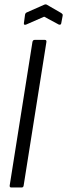

<svg xmlns="http://www.w3.org/2000/svg" viewBox="-20 -832 298 852"><path d="M30 0Q22 0 23 -9L124 -646Q126 -655 134 -655H179Q187 -655 186 -646L85 -9Q84 0 76 0ZM96 -723Q85 -719 86 -729L91 -766Q92 -774 99 -777L176 -811Q183 -814 188 -811L252 -774Q255 -772 257 -769.5Q259 -767 258 -762L252 -730Q251 -720 241 -723L176 -758Z"/></svg>

Font: Sofia Sans Extra Condensed
Style: Italic
Weight: 400
Italic angle: -9°
Designer: Botio Nikoltchev, Ani Petrova
Foundry: lettersoup
Version: Version 4.101; ttfautohint (v1.8.4.7-5d5b)